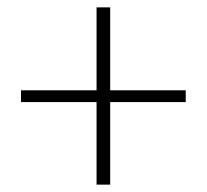

<svg xmlns="http://www.w3.org/2000/svg" viewBox="-20 -624 561 521"><path d="M242 -123H279V-347H484V-379H279V-604H242V-379H37V-347H242Z"/></svg>

Font: Harano Aji Gothic K1 ExtraLight
Style: Regular
Weight: 250
Foundry: Masamichi Hosoda
Version: HaranoAjiGothicK1-ExtraLight version 20230610;ttx 4.39.4